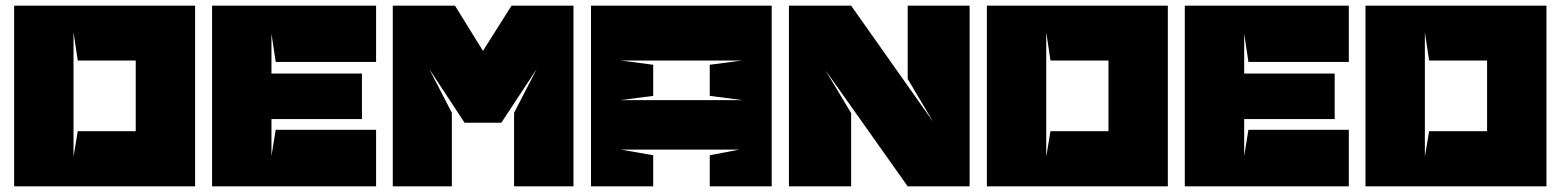

<svg xmlns="http://www.w3.org/2000/svg" viewBox="-20 -659 5519 679"><path d="M255 -195H460V-445H255L240 -545V-105L255 -195ZM670 0H30V-639H670V0Z M955 -200H1310V0H730V-639H1310V-440H955L940 -540V-399H1260V-238H940V-107Z M1498 -415 1578 -260V0H1369V-639H1589L1688 -479L1789 -639H2008V0H1798V-260L1878 -415L1753 -225H1623L1498 -415Z M2290 -430V-320L2175 -305H2605L2490 -320V-430L2605 -445H2175ZM2709 -639V0H2490V-110L2595 -130H2175L2290 -110V0H2070V-639Z M3190 -380V-639H3409V0H3190L2899 -411L2990 -259V0H2770V-639H2990L3280 -228Z M3695 -195H3900V-445H3695L3680 -545V-105L3695 -195ZM4110 0H3470V-639H4110V0Z M4395 -200H4750V0H4170V-639H4750V-440H4395L4380 -540V-399H4700V-238H4380V-107Z M5034 -195H5239V-445H5034L5019 -545V-105L5034 -195ZM5449 0H4809V-639H5449V0Z"/></svg>

Font: Banana Brick
Style: Regular
Weight: 400
Designer: artmaker
Foundry: artmaker
Version: Version 4.000 2011 initial release